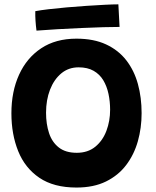

<svg xmlns="http://www.w3.org/2000/svg" viewBox="-20 -838 717 884"><path d="M332 25.5Q227.5 25.5 161.2 -19.5Q95 -64.5 63.8 -142Q32.5 -219.5 32.5 -316.5Q32.5 -416.5 67.8 -494Q103 -571.5 169.8 -615.8Q236.5 -660 332 -660Q411.5 -660 468.5 -633.5Q525.5 -607 561.8 -560Q598 -513 615 -451Q632 -389 632 -317Q632 -249.5 614.8 -188Q597.5 -126.5 561.2 -78.5Q525 -30.5 468.2 -2.5Q411.5 25.5 332 25.5ZM333.5 -134.5Q384.5 -134.5 418.8 -162.5Q453 -190.5 470 -235.8Q487 -281 487 -332.5Q487 -370.5 479.5 -405.8Q472 -441 455.5 -468.5Q439 -496 411 -512Q383 -528 342 -528Q295.5 -528 262 -500Q228.5 -472 210.2 -424.8Q192 -377.5 192 -319Q192 -267 205.8 -225.2Q219.5 -183.5 250.8 -159Q282 -134.5 333.5 -134.5ZM530.5 -714Q502 -714 455.5 -712.8Q409 -711.5 354 -709Q299 -706.5 244.8 -703.5Q190.5 -700.5 148 -697Q145 -720 143.5 -742.5Q142 -765 142.5 -786.5Q165.5 -791 203.8 -795.5Q242 -800 287.2 -804Q332.5 -808 378 -811Q423.5 -814 462.2 -816Q501 -818 525 -818Z"/></svg>

Font: Grandstander Thin
Style: Bold
Weight: 700
Version: Version 1.200